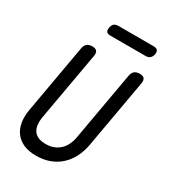

<svg xmlns="http://www.w3.org/2000/svg" viewBox="-218 -1030 1037 1156"><g transform="rotate(30 300.0 -452.5)"><path d="M131 -685Q135 -708 148 -719Q161 -730 184 -730Q207 -730 216 -719Q225 -708 221 -685L137 -210Q132 -180 135 -156Q138 -132 149.5 -115Q161 -98 182 -89Q203 -80 234 -80Q265 -80 289 -89.5Q313 -99 331 -116Q349 -133 360.5 -157Q372 -181 377 -210L461 -685Q465 -708 478 -719Q491 -730 514 -730Q537 -730 546 -719Q555 -708 551 -685L467 -210Q458 -160 437.5 -119.5Q417 -79 385 -50Q353 -21 311 -5.5Q269 10 218 10Q167 10 131 -6Q95 -22 73.5 -50.5Q52 -79 45 -120Q38 -161 47 -210ZM245 -840Q226 -840 218.5 -849.5Q211 -859 215 -878Q218 -897 228.5 -906Q239 -915 258 -915H503Q522 -915 530 -906Q538 -897 535 -878Q531 -859 520 -849.5Q509 -840 490 -840Z"/></g></svg>

Font: Maple Mono NL
Style: Italic
Weight: 400
Italic angle: -10°
Monospace: yes
Designer: subframe7536
Version: Version 7.000